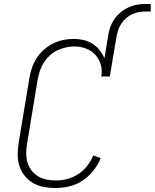

<svg xmlns="http://www.w3.org/2000/svg" viewBox="-20 -939 779 967"><path d="M260 8Q230 8 200.5 2.5Q171 -3 147 -17Q123 -31 105 -53Q87 -75 78 -102.5Q69 -130 69 -160Q69 -190 74 -220L128 -546Q132 -572 141 -597.5Q150 -623 164.5 -646Q179 -669 200.5 -688Q222 -707 246.5 -719.5Q271 -732 297.5 -737.5Q324 -743 350 -743Q376 -743 400.5 -737.5Q425 -732 445.5 -719Q466 -706 481 -687.5Q496 -669 506 -646L524 -755Q527 -777 534 -798.5Q541 -820 554.5 -840Q568 -860 586 -875.5Q604 -891 625.5 -901Q647 -911 669 -915Q691 -919 713 -919H739V-881H713Q697 -881 679.5 -878Q662 -875 645.5 -867.5Q629 -860 615 -847.5Q601 -835 591 -820Q581 -805 575.5 -788.5Q570 -772 567 -755L533 -554H490Q496 -585 487.5 -613.5Q479 -642 460 -663Q441 -684 413 -694.5Q385 -705 354 -705Q332 -705 310.5 -700Q289 -695 268 -685Q247 -675 230 -659Q213 -643 200.5 -623.5Q188 -604 181 -582.5Q174 -561 170 -540L116 -214Q112 -190 112 -166Q112 -142 118.5 -120.5Q125 -99 138.5 -81Q152 -63 171 -51.5Q190 -40 213.5 -35Q237 -30 261 -30Q289 -30 318.5 -37.5Q348 -45 374 -62Q400 -79 419 -103.5Q438 -128 450 -156L487 -143Q474 -110 450.5 -80Q427 -50 396 -29.5Q365 -9 329.5 -0.5Q294 8 260 8Z"/></svg>

Font: Iosevka Etoile Extralight
Style: Italic
Weight: 200
Italic angle: -9°
Designer: Belleve Invis
Foundry: Belleve Invis
Version: Version 22.1.2; ttfautohint (v1.8.4)